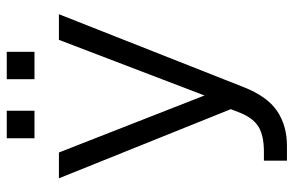

<svg xmlns="http://www.w3.org/2000/svg" viewBox="-167 -523 848 554"><g transform="rotate(-90 257.0 -246.0)"><path d="M305.5 -650.5H384.5V-570.5H305.5ZM135 -650.5H214.5V-570.5H135ZM70.5 91.5H96Q141.5 91.5 166.8 76.8Q192 62 207.5 25.5L219 -4L19.5 -500H94L258.5 -80L419 -500H493L283 32Q256 101 213.8 129.5Q171.5 158 113 158H70.5Z"/></g></svg>

Font: Overused Grotesk Book
Style: Regular
Weight: 375
Version: Version 0.004